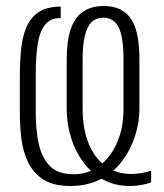

<svg xmlns="http://www.w3.org/2000/svg" viewBox="-20 -608 546 639"><path d="M483 -1Q470 4 451 7.5Q432 11 412 11Q362 11 323 -10.5Q284 -32 257 -68.5Q230 -105 216 -151Q202 -197 202 -246V-411Q202 -471 215 -510Q228 -549 255.5 -568.5Q283 -588 325 -588Q366 -588 392.5 -569.5Q419 -551 431.5 -512Q444 -473 444 -411V-246Q444 -201 429.5 -155.5Q415 -110 386.5 -72Q358 -34 314.5 -11.5Q271 11 214 11Q157 11 123.5 -11Q90 -33 73 -69Q56 -105 51 -147.5Q46 -190 46 -230V-353Q46 -400 50 -442Q54 -484 67.5 -516.5Q81 -549 108.5 -567.5Q136 -586 182 -586V-548Q148 -548 130 -525.5Q112 -503 105.5 -461.5Q99 -420 99 -361V-230Q99 -175 109 -129Q119 -83 146 -55.5Q173 -28 225 -28Q273 -28 310.5 -56Q348 -84 369.5 -133Q391 -182 391 -246V-411Q391 -485 375 -517Q359 -549 324 -549Q287 -549 271 -514Q255 -479 255 -411V-246Q255 -180 274.5 -131.5Q294 -83 330 -56Q366 -29 417 -29Q433 -29 451 -32Q469 -35 483 -40Z"/></svg>

Font: Oswald ExtraLight
Style: Regular
Weight: 250
Designer: Vernon Adams
Foundry: Vernon Adams
Version: Version 4.103;gftools[0.9.33.dev8+g029e19f]